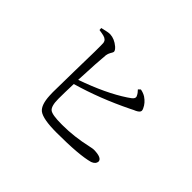

<svg xmlns="http://www.w3.org/2000/svg" viewBox="-132 -1001 1264 1264"><g transform="rotate(45 500.0 -369.0)"><path d="M664.1 -594.7 678.7 -608.4Q705.1 -603.5 725.6 -590.8Q761.7 -566.4 777.3 -531.2Q782.2 -521.5 782.2 -513.7Q782.2 -499 754.9 -485.4Q750 -483.4 741.2 -479.5Q725.6 -471.7 717.8 -467.8Q528.3 -375 340.8 -321.3Q337.9 -232.4 337.9 -181.6Q337.9 -113.3 361.3 -94.7Q383.8 -77.1 469.7 -77.1Q475.6 -77.1 480.5 -77.1Q586.9 -77.1 704.1 -103.5Q729.5 -109.4 740.2 -109.4Q816.4 -108.4 817.4 -75.2Q815.4 -50.8 784.2 -39.1Q697.3 -14.6 487.3 -14.6Q359.4 -14.6 320.3 -44.9Q286.1 -72.3 282.2 -155.3Q281.2 -169.9 281.2 -185.5Q281.2 -222.7 284.2 -383.8Q290 -623 287.1 -651.4Q283.2 -676.8 252 -684.6Q237.3 -688.5 209 -692.4L208 -710Q261.7 -723.6 279.3 -722.7Q320.3 -720.7 358.4 -688.5Q377 -671.9 377.9 -659.2Q377.9 -652.3 366.2 -633.8Q358.4 -620.1 356.4 -605.5Q349.6 -540 341.8 -361.3Q533.2 -428.7 652.3 -507.8Q666 -516.6 675.8 -524.4Q696.3 -540 691.4 -555.7Q689.5 -558.6 688.5 -561.5Q681.6 -577.1 664.1 -594.7Z"/></g></svg>

Font: GenYoMin JP Regular
Style: Regular
Weight: 400
Version: Version 1.001;PS 1;hotconv 16.6.51;makeotf.lib2.5.65220 DEVE